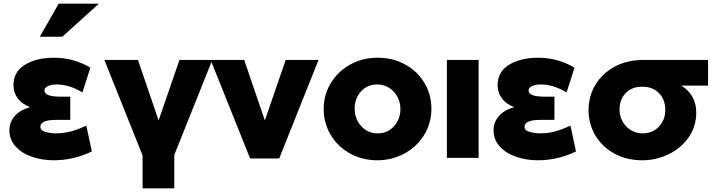

<svg xmlns="http://www.w3.org/2000/svg" viewBox="-20 -856 3869 1041"><path d="M285 -133Q322 -133 359.5 -142Q397 -151 448 -175L478 -35Q379 13 271 13Q208 13 153 -6Q98 -25 64.5 -62Q31 -99 31 -149Q31 -194 60 -227Q89 -260 143 -275Q99 -292 76 -323Q53 -354 53 -394Q53 -467 115.5 -505Q178 -543 273 -543Q380 -543 470 -489L427 -355Q355 -398 289 -398Q259 -398 240 -389.5Q221 -381 221 -366Q221 -332 305 -332H361V-206H285Q199 -206 199 -169Q199 -148 227.5 -140.5Q256 -133 285 -133ZM196 -657H318L516 -836H298Z M925 -16 1131 -531H953L840 -203L728 -531H546L753 -13V165H925Z M1707 -531H1529L1416 -203L1304 -531H1122L1336 3H1494Z M2319 -267Q2319 -343 2281.5 -406Q2244 -469 2177.5 -506Q2111 -543 2028 -543Q1945 -543 1878 -505.5Q1811 -468 1773 -404.5Q1735 -341 1735 -265Q1735 -189 1772.5 -125.5Q1810 -62 1876.5 -24.5Q1943 13 2026 13Q2105 13 2172.5 -23.5Q2240 -60 2279.5 -124Q2319 -188 2319 -267ZM2151 -265Q2151 -211 2116.5 -172Q2082 -133 2028 -133Q1974 -133 1938.5 -172Q1903 -211 1903 -267Q1903 -322 1937 -360Q1971 -398 2026 -398Q2061 -398 2090 -379.5Q2119 -361 2135 -330.5Q2151 -300 2151 -265Z M2575 -531H2403V0H2575Z M2910 -133Q2947 -133 2984.5 -142Q3022 -151 3073 -175L3103 -35Q3004 13 2896 13Q2833 13 2778 -6Q2723 -25 2689.5 -62Q2656 -99 2656 -149Q2656 -194 2685 -227Q2714 -260 2768 -275Q2724 -292 2701 -323Q2678 -354 2678 -394Q2678 -467 2740.5 -505Q2803 -543 2898 -543Q3005 -543 3095 -489L3052 -355Q2980 -398 2914 -398Q2884 -398 2865 -389.5Q2846 -381 2846 -366Q2846 -332 2930 -332H2986V-206H2910Q2824 -206 2824 -169Q2824 -148 2852.5 -140.5Q2881 -133 2910 -133Z M3755 -246Q3755 -170 3713.5 -111Q3672 -52 3604.5 -19.5Q3537 13 3462 13Q3378 13 3311.5 -23Q3245 -59 3208 -121.5Q3171 -184 3171 -259Q3171 -334 3208.5 -396.5Q3246 -459 3313.5 -495Q3381 -531 3467 -531H3819V-392H3674Q3712 -369 3733.5 -332Q3755 -295 3755 -246ZM3587 -259Q3587 -316 3553 -351Q3519 -386 3462 -386Q3406 -386 3372.5 -351.5Q3339 -317 3339 -261Q3339 -228 3355 -198.5Q3371 -169 3399.5 -151Q3428 -133 3464 -133Q3518 -133 3552.5 -169.5Q3587 -206 3587 -259Z"/></svg>

Font: Geom ExtraBold
Style: Bold
Weight: 800
Version: Version 1.102